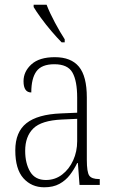

<svg xmlns="http://www.w3.org/2000/svg" viewBox="-20 -786 486 816"><path d="M168 10Q114 10 79.5 -28.5Q45 -67 45 -147Q45 -225 92.5 -262.5Q140 -300 239 -304L308 -307V-371Q308 -442 288 -477.5Q268 -513 211 -513Q157 -513 135 -483Q113 -453 113 -393Q80 -393 80 -441Q80 -482 113.5 -512.5Q147 -543 213 -543Q282 -543 315.5 -502.5Q349 -462 349 -372V-107Q349 -54 359.5 -39.5Q370 -25 401 -25H404V0H318L311 -93H308Q295 -66 277 -42.5Q259 -19 232.5 -4.5Q206 10 168 10ZM175 -21Q214 -21 244 -44Q274 -67 291 -104.5Q308 -142 308 -186V-281L243 -278Q156 -274 121.5 -240Q87 -206 87 -145Q87 -92 108 -56.5Q129 -21 175 -21ZM242 -606Q224 -624 199.5 -652.5Q175 -681 154 -710Q133 -739 123 -756V-766H178Q191 -732 213.5 -690Q236 -648 255 -619V-606Z"/></svg>

Font: Noto Serif Lao Condensed ExtraLight
Style: Regular
Weight: 200
Width: 3
Designer: Monotype Design Team
Foundry: Monotype Imaging Inc.
Version: Version 2.003; ttfautohint (v1.8.4.7-5d5b)